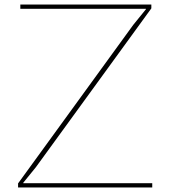

<svg xmlns="http://www.w3.org/2000/svg" viewBox="-20 -830 754 850"><path d="M654 0H60V-18L570 -720L626 -789V-791H70V-810H650V-793L139 -90L83 -21V-19H654Z"/></svg>

Font: TypoPRO Sinkin Sans
Style: 100 Thin
Weight: 100
Designer: Keith Bates
Foundry: K-Type
Version: Sinkin Sans (version 1.0)  by Keith Bates   •   © 2014   www